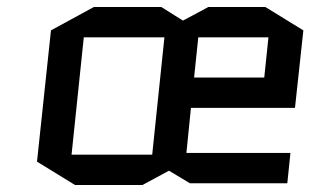

<svg xmlns="http://www.w3.org/2000/svg" viewBox="-20 -525 923 550"><path d="M812 -87 803 0H524L464 -36L388 5H195L86 -62L126 -438L249 -505H442L504 -466L577 -505H740L849 -438L825 -216H527L514 -87ZM220 -418 185 -82H416L451 -418ZM548 -418 536 -303H737L749 -418Z"/></svg>

Font: Quantico
Style: Italic
Weight: 400
Italic angle: -12°
Designer: Matt Desmond
Foundry: MADtype
Version: Version 2.002